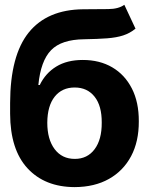

<svg xmlns="http://www.w3.org/2000/svg" viewBox="-20 -766 618 797"><path d="M496.1 -746.1 542.5 -647Q519 -627.9 491.2 -618.9Q463.4 -609.9 424.3 -606.9Q385.3 -604 329.6 -603Q234.9 -602.1 191.9 -557.6Q148.9 -513.2 139.2 -413.1H145Q168.9 -462.4 213.6 -489.7Q258.3 -517.1 323.7 -517.1Q393.6 -517.1 445.8 -486.6Q498 -456.1 527.3 -398.9Q556.6 -341.8 556.2 -262.2Q556.6 -178.7 524.2 -117.7Q491.7 -56.6 432.1 -23.2Q372.6 10.3 290 10.7Q166 10.3 94.2 -67.4Q22.5 -145 22 -293.9V-338.4Q22.5 -535.6 99.1 -630.9Q175.8 -726.1 325.2 -727.5Q385.7 -728 428.7 -728.3Q471.7 -728.5 496.1 -746.1ZM290.5 -106.4Q342.8 -106.4 372.8 -146.7Q402.8 -187 402.3 -256.8Q402.8 -326.7 372.6 -364.7Q342.3 -402.8 290 -402.8Q237.3 -402.8 207 -364.7Q176.8 -326.7 176.3 -256.8Q176.3 -187.5 206.8 -147Q237.3 -106.4 290.5 -106.4Z"/></svg>

Font: Inter Tight
Style: Bold
Weight: 700
Designer: Rasmus Andersson
Foundry: rsms
Version: Version 3.004; ttfautohint (v1.8.4.7-5d5b)